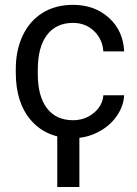

<svg xmlns="http://www.w3.org/2000/svg" viewBox="-20 -558 563 789"><path d="M280.3 -64Q328.6 -64 364.7 -93.3Q400.9 -122.6 404.8 -166.5H490.2Q487.8 -121.1 459 -80.1Q430.2 -39.1 382.1 -14.6Q334 9.8 280.3 9.8Q172.4 9.8 108.6 -62.3Q44.9 -134.3 44.9 -259.3V-274.4Q44.9 -351.6 73.2 -411.6Q101.6 -471.7 154.5 -504.9Q207.5 -538.1 279.8 -538.1Q368.7 -538.1 427.5 -484.9Q486.3 -431.6 490.2 -346.7H404.8Q400.9 -397.9 366 -430.9Q331.1 -463.9 279.8 -463.9Q210.9 -463.9 173.1 -414.3Q135.3 -364.7 135.3 -271V-253.9Q135.3 -162.6 172.9 -113.3Q210.4 -64 280.3 -64ZM306.2 210.4H215.3V-39.6H306.2Z"/></svg>

Font: RobotoInd
Style: Regular
Weight: 400
Designer: Google
Version: Version 2.001101; 2014